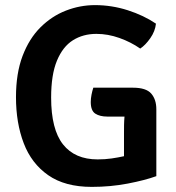

<svg xmlns="http://www.w3.org/2000/svg" viewBox="-20 -717 689 751"><path d="M465 -194.5Q465 -211 465.2 -227.8Q465.5 -244.5 467 -261H400Q370.5 -261 352.8 -272.5Q335 -284 335 -318Q335 -331.5 338 -346.8Q341 -362 345 -374H500Q551.5 -374 571.5 -351Q591.5 -328 591.5 -289.5V-28Q547.5 -12 480 1Q412.5 14 339 14Q234 14 168.5 -31.8Q103 -77.5 72.8 -156.8Q42.5 -236 42.5 -337Q42.5 -430 68.2 -498Q94 -566 138.2 -610Q182.5 -654 237.8 -675.5Q293 -697 351.5 -697Q417 -697 479.5 -677Q542 -657 590 -624.5Q587 -595 568 -567.8Q549 -540.5 528.5 -527Q492 -552.5 447 -568.5Q402 -584.5 357 -584.5Q305 -584.5 265.2 -559.5Q225.5 -534.5 202.8 -479.8Q180 -425 180 -335.5Q180 -211 226.5 -152.2Q273 -93.5 362 -93.5Q390.5 -93.5 416.5 -97.2Q442.5 -101 465 -106Z"/></svg>

Font: Signika SC SemiBold
Style: Regular
Weight: 600
Designer: Anna Giedryś
Foundry: Anna Giedryś
Version: Version 2.000; ttfautohint (v1.8.3) -l 8 -r 50 -G 200 -x 9 -